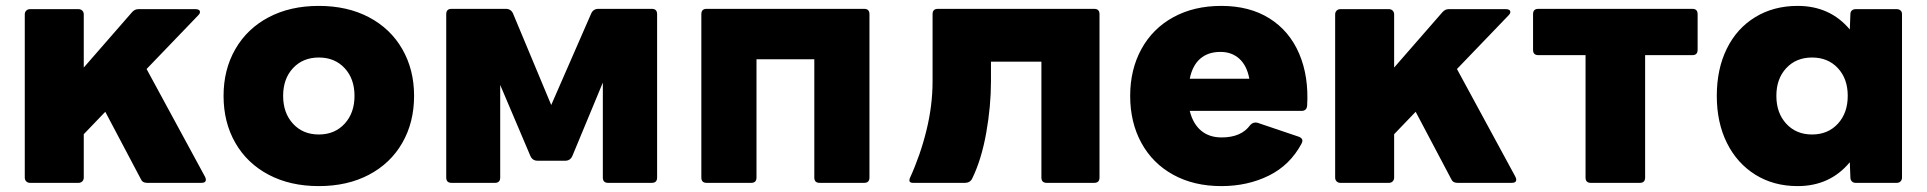

<svg xmlns="http://www.w3.org/2000/svg" viewBox="-20 -578 6533 651"><path d="M64 24V-529Q64 -537 69 -542Q74 -547 82 -547H246Q254 -547 259 -542Q264 -537 264 -529V-349L428 -537Q437 -547 449 -547H643Q650 -547 654 -544.5Q658 -542 658 -537Q658 -532 652 -526L477 -344L675 21Q678 27 678 31Q678 42 663 42H479Q463 42 458 30L337 -199L264 -123V24Q264 32 259 37Q254 42 246 42H82Q74 42 69 37Q64 32 64 24Z M738 -253Q738 -342 778 -411.5Q818 -481 891 -519.5Q964 -558 1061 -558Q1158 -558 1231 -519.5Q1304 -481 1344 -411.5Q1384 -342 1384 -253Q1384 -163 1344 -93.5Q1304 -24 1231 14.5Q1158 53 1061 53Q964 53 891 14.5Q818 -24 778 -93.5Q738 -163 738 -253ZM1061 -122Q1115 -122 1148.5 -158.5Q1182 -195 1182 -253Q1182 -311 1148.5 -347Q1115 -383 1061 -383Q1007 -383 973.5 -347Q940 -311 940 -253Q940 -195 973.5 -158.5Q1007 -122 1061 -122Z M1511 -548H1695Q1713 -548 1720 -531L1849 -222L1984 -531Q1991 -548 2009 -548H2190Q2208 -548 2208 -530V24Q2208 42 2190 42H2042Q2024 42 2024 24V-298L1921 -50Q1914 -33 1896 -33H1803Q1785 -33 1778 -50L1676 -290V24Q1676 42 1658 42H1511Q1493 42 1493 24V-530Q1493 -548 1511 -548Z M2545 -377V24Q2545 42 2527 42H2376Q2358 42 2358 24V-530Q2358 -548 2376 -548H2910Q2928 -548 2928 -530V24Q2928 42 2910 42H2759Q2741 42 2741 24V-377Z M3340 -369V-302Q3340 -218 3324 -128Q3308 -38 3277 26Q3270 42 3251 42H3076Q3059 42 3065 26Q3101 -53 3121.5 -137Q3142 -221 3142 -302V-530Q3142 -548 3160 -548H3690Q3708 -548 3708 -530V24Q3708 42 3690 42H3529Q3511 42 3511 24V-369Z M3812 -253Q3812 -342 3850 -411.5Q3888 -481 3958 -519.5Q4028 -558 4121 -558Q4217 -558 4284.5 -515.5Q4352 -473 4385 -396Q4418 -319 4412 -219Q4410 -202 4393 -202H4014Q4025 -158 4052.5 -135Q4080 -112 4122 -112Q4189 -112 4219 -154Q4229 -165 4243 -162L4385 -114Q4396 -109 4396 -101Q4396 -97 4393 -91Q4354 -18 4282 17.5Q4210 53 4121 53Q4028 53 3958 14.5Q3888 -24 3850 -93.5Q3812 -163 3812 -253ZM4118 -402Q4076 -402 4049.5 -379Q4023 -356 4014 -311H4216Q4208 -355 4182.5 -378.5Q4157 -402 4118 -402Z M4507 24V-529Q4507 -537 4512 -542Q4517 -547 4525 -547H4689Q4697 -547 4702 -542Q4707 -537 4707 -529V-349L4871 -537Q4880 -547 4892 -547H5086Q5093 -547 5097 -544.5Q5101 -542 5101 -537Q5101 -532 5095 -526L4920 -344L5118 21Q5121 27 5121 31Q5121 42 5106 42H4922Q4906 42 4901 30L4780 -199L4707 -123V24Q4707 32 4702 37Q4697 42 4689 42H4525Q4517 42 4512 37Q4507 32 4507 24Z M5356 24V-391H5196Q5178 -391 5178 -409V-530Q5178 -548 5196 -548H5718Q5736 -548 5736 -530V-409Q5736 -391 5718 -391H5558V24Q5558 42 5540 42H5374Q5356 42 5356 24Z M5801 -253Q5801 -344 5835 -413Q5869 -482 5931.5 -520Q5994 -558 6075 -558Q6185 -558 6252 -478L6254 -530Q6254 -538 6259 -542.5Q6264 -547 6272 -547H6411Q6419 -547 6424 -542.5Q6429 -538 6429 -530V24Q6429 32 6424 37Q6419 42 6411 42H6272Q6264 42 6259 37Q6254 32 6254 24L6252 -28Q6185 53 6075 53Q5994 53 5932 14.5Q5870 -24 5835.5 -93Q5801 -162 5801 -253ZM6124 -122Q6178 -122 6211.5 -158.5Q6245 -195 6245 -253Q6245 -311 6211.5 -347Q6178 -383 6124 -383Q6070 -383 6036.5 -347Q6003 -311 6003 -253Q6003 -195 6036.5 -158.5Q6070 -122 6124 -122Z"/></svg>

Font: LINE Seed JP_TTF ExtraBold
Style: Regular
Weight: 800
Designer: LY Corporation & Fontrix & Fontworks
Version: Version 1.015